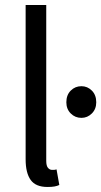

<svg xmlns="http://www.w3.org/2000/svg" viewBox="-20 -732 403 764"><path d="M169 12Q122 12 102 -16Q82 -44 82 -98V-712H164V-92Q164 -72 171 -64Q178 -56 187 -56Q191 -56 194.5 -56Q198 -56 205 -58L216 4Q208 8 197 10Q186 12 169 12ZM304 -263Q279 -263 261.5 -280.5Q244 -298 244 -325Q244 -354 261.5 -371.5Q279 -389 304 -389Q328 -389 345.5 -371.5Q363 -354 363 -325Q363 -298 345.5 -280.5Q328 -263 304 -263Z"/></svg>

Font: Processing Sans Pro
Style: Regular
Weight: 400
Designer: Paul D. Hunt
Foundry: Adobe Systems Incorporated
Version: Version 2.020;PS 2.000;hotconv 1.0.86;makeotf.lib2.5.63406